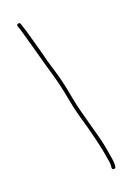

<svg xmlns="http://www.w3.org/2000/svg" viewBox="-111 -738 573 831"><g transform="rotate(-15 175.5 -322.0)"><path d="M293.3 36C287.7 36 284.8 33.3 284.8 28V17C284.8 10.3 282.8 0.3 278.8 -13C268.1 -60.3 243.9 -132.8 206.3 -230.5C198 -252.2 190.2 -276.7 182.8 -304C170.6 -349.5 156.9 -391.5 141.8 -430C130.4 -459 117.7 -492.7 103.8 -531C98.5 -545.7 93.2 -560 87.8 -574C82.5 -588 77.5 -601.3 72.8 -614C68.2 -626.7 63.5 -639 58.8 -651L50.8 -668C48.8 -673.3 50.5 -677 55.8 -679C61.2 -681 64.8 -679.3 66.8 -674L73.8 -657C79.2 -645.7 84.2 -633.3 88.8 -620C93.5 -606.7 99.6 -590.3 107.2 -570.8C114.8 -551.3 124.7 -524 136.8 -489C143.5 -471.7 152.2 -449.4 163.1 -422.1C173.9 -394.9 185.8 -357.3 198.8 -309.5C206.2 -282.5 214 -258 222.3 -236C230.6 -214 238.5 -192.7 245.8 -172C253.1 -151.3 260 -132.5 266.3 -115.5C272.6 -98.5 278.1 -81.7 282.8 -65C295.5 -19.8 301.8 7.6 301.8 17V28C301.8 33.3 299 36 293.3 36Z"/></g></svg>

Font: Proton
Style: Bk
Weight: 500
Version: Version 1.017